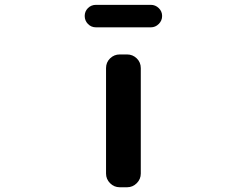

<svg xmlns="http://www.w3.org/2000/svg" viewBox="-20 -789 1040 809"><path d="M484.4 0Q460.9 0 443.8 -17.1Q426.8 -34.2 426.8 -57.6V-502Q426.8 -526.4 443.8 -543Q460.9 -559.6 484.4 -559.6H515.6Q539.1 -559.6 556.2 -543Q573.2 -526.4 573.2 -502V-57.6Q573.2 -34.2 556.2 -17.1Q539.1 0 515.6 0ZM384.8 -673.8Q364.3 -673.8 350.6 -688Q336.9 -702.1 336.9 -721.7Q336.9 -741.2 350.6 -754.9Q364.3 -768.6 384.8 -768.6H615.2Q634.8 -768.6 648.9 -754.9Q663.1 -741.2 663.1 -721.7Q663.1 -702.1 648.9 -688Q634.8 -673.8 615.2 -673.8Z"/></svg>

Font: Gen Jyuu Gothic Monospace Bold
Style: Bold
Weight: 700
Designer: [Source Han Sans]
Ryoko NISHIZUKA  (kana & ideographs); Paul D. Hunt (Latin, Greek & Cyrillic); Wenlong ZHANG  (bopomofo
Version: Version 1.002.20150607